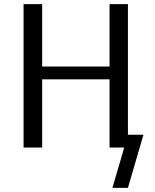

<svg xmlns="http://www.w3.org/2000/svg" viewBox="-20 -714 751 929"><path d="M94 0V-694H184V-392H510V-694H599V-62H674L599 195H524L581 0H510V-330H184V0Z"/></svg>

Font: CMU Sans Serif
Style: Medium
Weight: 500
Version: Version 0.7.0